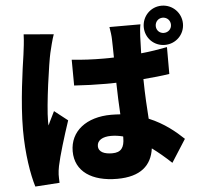

<svg xmlns="http://www.w3.org/2000/svg" viewBox="-61 -934 1122 1068"><g transform="rotate(-5 500.0 -400.5)"><path d="M459 -124C459 -156 490 -174 536 -174C559 -174 581 -171 604 -165C604 -163 604 -160 604 -158C604 -103 585 -77 536 -77C494 -77 459 -89 459 -124ZM754 -778H581C585 -757 589 -724 589 -709C590 -691 590 -654 591 -607C572 -606 553 -606 534 -606C474 -606 414 -609 356 -615L357 -471C416 -467 476 -465 535 -465C554 -465 573 -465 592 -466C593 -403 596 -342 599 -289C582 -290 565 -291 548 -291C409 -291 317 -219 317 -107C317 6 410 67 551 67C682 67 744 9 757 -85C791 -60 827 -30 864 5L945 -122C901 -164 839 -216 754 -251C750 -310 745 -382 744 -473C795 -477 845 -482 890 -489V-639C844 -630 795 -622 744 -617C745 -658 746 -692 747 -711C748 -733 750 -759 754 -778ZM269 -765 102 -779C101 -741 95 -696 91 -666C80 -592 52 -404 52 -251C52 -115 72 2 93 70L229 61C228 44 228 26 228 15C228 5 231 -18 234 -32C246 -90 277 -191 307 -281L233 -339C220 -310 208 -291 196 -262C195 -266 195 -282 195 -285C195 -378 229 -611 241 -663C245 -681 260 -742 269 -765ZM838 -761C838 -785 856 -804 880 -804C904 -804 923 -786 923 -761C923 -737 904 -719 880 -719C856 -719 838 -737 838 -761ZM771 -761C771 -700 819 -652 880 -652C941 -652 990 -700 990 -761C990 -822 941 -871 880 -871C819 -871 771 -822 771 -761Z"/></g></svg>

Font: Source Han Sans HK Heavy
Style: Regular
Weight: 900
Designer: Ryoko NISHIZUKA 西塚涼子 (kana, bopomofo & ideographs); Paul D. Hunt (Latin, Greek & Cyrillic); Sandoll Communications 산돌커뮤니
Foundry: Adobe
Version: Version 2.000;hotconv 1.0.107;makeotfexe 2.5.65593